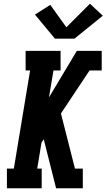

<svg xmlns="http://www.w3.org/2000/svg" viewBox="-20 -1007 570 1027"><path d="M17 0V-105H54L141 -630H117V-735H304V-630H266L242 -486L391 -735H524V-630H459L306 -400L381 -105H423V0H280L214 -262L202 -244L179 -105H203V0ZM274 -800 167 -929 249 -981 335 -861 461 -987 530 -923 378 -800Z"/></svg>

Font: Iosevka Slab Extrabold Oblique
Style: Regular
Weight: 800
Italic angle: -9°
Monospace: yes
Designer: Belleve Invis
Foundry: Belleve Invis
Version: Version 11.1.1; ttfautohint (v1.8.3)